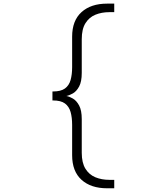

<svg xmlns="http://www.w3.org/2000/svg" viewBox="-20 -829 912 1058"><path d="M570 208.5Q481 208.5 429.2 161.8Q377.5 115 377.5 26.5V-140.5Q377.5 -181.5 369 -211.8Q360.5 -242 338 -258.8Q315.5 -275.5 272 -275.5H269V-325H272Q315.5 -325 338 -341.5Q360.5 -358 369 -388.2Q377.5 -418.5 377.5 -459.5V-627Q377.5 -715.5 429.2 -762.2Q481 -809 570 -809H609.5V-762H582.5Q540 -762 505.5 -747.8Q471 -733.5 450.8 -701Q430.5 -668.5 430.5 -613V-427.5Q430.5 -379 416 -352.2Q401.5 -325.5 381.5 -314.2Q361.5 -303 345.5 -300Q361.5 -297.5 381.5 -286Q401.5 -274.5 416 -247.8Q430.5 -221 430.5 -172.5V13Q430.5 68 450.8 100.8Q471 133.5 505.5 147.8Q540 162 582.5 162H609.5V208.5Z"/></svg>

Font: Trispace SemiExpanded ExtraLight
Style: Regular
Weight: 200
Width: 6
Designer: Tyler Finck
Foundry: Etcetera Type Company
Version: Version 1.210; ttfautohint (v1.8.3)